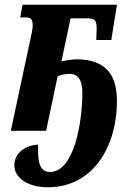

<svg xmlns="http://www.w3.org/2000/svg" viewBox="-20 -556 565 816"><path d="M183 240C381 240 477 59 477 -126C477 -248 421 -301 311 -304C287 -304 264 -300 241 -295L280 -478H348C386 -478 394 -472 390 -409L389 -386H453L477 -536H76L66 -482H86C110 -482 119 -476 119 -448C119 -433 115 -416 111 -398L26 0H176L225 -232C240 -238 257 -242 276 -242C312 -242 330 -215 330 -162C330 -39 296 175 192 175C144 175 140 121 142 59C100 59 41 87 41 147C41 200 99 240 183 240Z"/></svg>

Font: Noto Serif Condensed Extra
Style: Italic
Weight: 800
Width: 3
Italic angle: -12°
Designer: Monotype Design Team
Foundry: Monotype Imaging Inc.
Version: Version 1.901